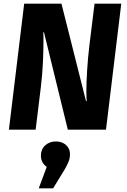

<svg xmlns="http://www.w3.org/2000/svg" viewBox="-20 -713 701 1056"><path d="M353 0 222 -535H218Q219 -526 219 -512V-481Q219 -435 216 -369Q213 -303 205 -237L176 0H29L113 -693H318L453 -157H457Q456 -167 455.5 -179.5Q455 -192 455 -209Q455 -256 459 -323.5Q463 -391 472 -466L500 -693H647L563 0ZM237 205Q205 182 205 143Q205 108 228.5 86.5Q252 65 288 65Q321 65 343 84.5Q365 104 365 135Q365 157 356.5 177.5Q348 198 335 220L272 323H193Z"/></svg>

Font: Szlgxwxxxixliatcpuztgldltzi
Style: Regular
Weight: 700
Italic angle: -8°
Designer: Carrois Corporate & Edenspiekermann
Foundry: Carrois Corporate GbR & Edenspiekermann AG
Version: Version 2.001